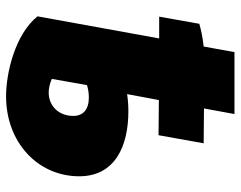

<svg xmlns="http://www.w3.org/2000/svg" viewBox="-98 -662 774 617"><g transform="rotate(90 288.5 -353.0)"><path d="M56 -607 33 -478H103L32 -87C90 -15 214 14 289 14C438 14 546 -89 546 -221C546 -338 446 -379 338 -379C320 -379 302 -378 282 -375L301 -477L414 -476L440 -621L328 -622L346 -720H147L129 -621C100 -618 73 -612 56 -607ZM233 -133 253 -246C265 -250 280 -252 293 -252C331 -252 352 -234 352 -202C352 -154 319 -123 277 -123C264 -123 249 -126 233 -133Z"/></g></svg>

Font: Fixel Display 20240404 Black
Style: Italic
Weight: 900
Italic angle: -10°
Designer: AlfaBravo + MacPaw
Foundry: Kyrylo Tkachov, Marchela Mozhyna, Serhii Makarenko, Maria Weinstein, Zakhar Kryvoshyya
Version: Version 1.211;Glyphs 3.2 (3225)